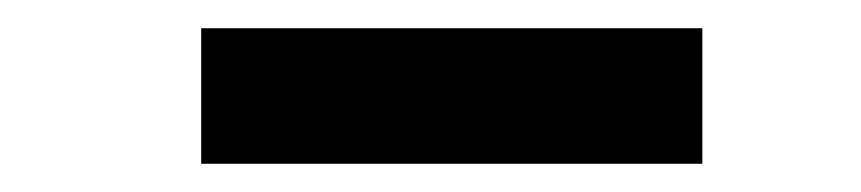

<svg xmlns="http://www.w3.org/2000/svg" viewBox="-20 -778 610 136"><path d="M122.5 -662V-758H477.5V-662Z"/></svg>

Font: Encode Sans SC Condensed Thin
Style: Bold
Weight: 700
Version: Version 3.002